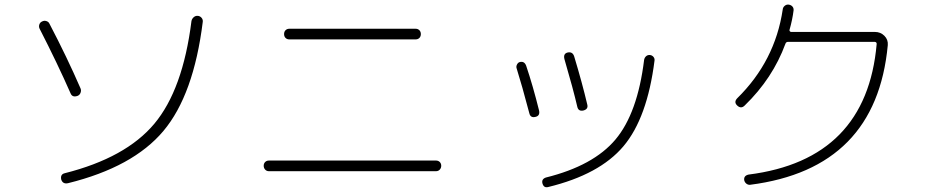

<svg xmlns="http://www.w3.org/2000/svg" viewBox="-20 -791 4040 828"><path d="M805.7 -700.2Q807.6 -710 815.4 -716.8Q823.2 -723.6 833 -722.7Q842.8 -721.7 849.1 -714.4Q855.5 -707 854.5 -697.3Q815.4 -381.8 684.6 -226.1Q553.7 -70.3 273.4 -1Q251 3.9 244.1 -16.6Q239.3 -39.1 258.8 -43.9Q522.5 -110.4 645.5 -257.3Q768.6 -404.3 805.7 -700.2ZM284.2 -388.7Q227.5 -517.6 151.4 -666Q146.5 -674.8 149.4 -684.6Q152.3 -694.3 161.1 -698.2Q169.9 -703.1 179.7 -700.2Q189.5 -697.3 193.4 -688.5Q268.6 -544.9 327.1 -410.2Q331.1 -401.4 327.6 -391.6Q324.2 -381.8 315.4 -377.9Q292 -369.1 284.2 -388.7Z M1227.5 -667H1772.5Q1782.2 -667 1788.6 -660.6Q1794.9 -654.3 1794.9 -644Q1794.9 -633.8 1788.6 -627.4Q1782.2 -621.1 1772.5 -621.1H1227.5Q1217.8 -621.1 1211.4 -627.4Q1205.1 -633.8 1205.1 -644Q1205.1 -654.3 1211.4 -660.6Q1217.8 -667 1227.5 -667ZM1139.6 -52.7Q1129.9 -52.7 1123.5 -59.6Q1117.2 -66.4 1117.2 -76.2Q1117.2 -85.9 1123.5 -92.3Q1129.9 -98.6 1139.6 -98.6H1860.4Q1870.1 -98.6 1876.5 -92.3Q1882.8 -85.9 1882.8 -76.2Q1882.8 -66.4 1876.5 -59.6Q1870.1 -52.7 1860.4 -52.7Z M2343.8 15.6Q2325.2 20.5 2319.3 0Q2314.5 -18.6 2334 -25.4Q2539.1 -76.2 2634.3 -189.5Q2729.5 -302.7 2757.8 -533.2Q2759.8 -543 2766.6 -548.8Q2773.4 -554.7 2783.2 -553.7Q2792 -552.7 2797.9 -545.9Q2803.7 -539.1 2802.7 -530.3Q2771.5 -282.2 2668.5 -160.2Q2565.4 -38.1 2343.8 15.6ZM2262.7 -302.7Q2230.5 -424.8 2208 -496.1Q2205.1 -503.9 2209.5 -512.7Q2213.9 -521.5 2221.7 -523.4Q2241.2 -528.3 2249 -507.8Q2278.3 -420.9 2304.7 -314.5Q2309.6 -292 2290 -287.1Q2267.6 -281.2 2262.7 -302.7ZM2427.7 -564.5Q2449.2 -569.3 2456.1 -547.9Q2491.2 -431.6 2512.7 -339.8Q2517.6 -320.3 2496.1 -314.5Q2474.6 -309.6 2469.7 -330.1Q2452.1 -406.2 2414.1 -536.1Q2408.2 -559.6 2427.7 -564.5Z M3191.4 -335.9Q3175.8 -320.3 3159.2 -335.9Q3143.6 -350.6 3159.2 -367.2Q3322.3 -527.3 3355.5 -750Q3356.4 -759.8 3364.3 -766.1Q3372.1 -772.5 3381.8 -771Q3391.6 -769.5 3397.5 -762.7Q3403.3 -755.9 3402.3 -746.1Q3397.5 -707 3384.8 -662.1Q3383.8 -659.2 3386.2 -656.2Q3388.7 -653.3 3391.6 -653.3H3752.9Q3777.3 -653.3 3793.9 -636.7Q3810.5 -620.1 3808.6 -596.7Q3758.8 -63.5 3214.8 5.9Q3206.1 6.8 3198.7 1Q3191.4 -4.9 3189.5 -13.7Q3186.5 -33.2 3208 -38.1Q3716.8 -102.5 3760.7 -601.6Q3760.7 -609.4 3752.9 -610.4H3377.9Q3370.1 -610.4 3367.2 -602.5Q3312.5 -453.1 3191.4 -335.9Z"/></svg>

Font: Rounded-X Mgen+ 2m light
Style: Regular
Weight: 200
Designer: [Source Han Sans]
Ryoko NISHIZUKA  (kana & ideographs); Paul D. Hunt (Latin, Greek & Cyrillic); Wenlong ZHANG  (bopomofo
Version: Version 1.059.20150602